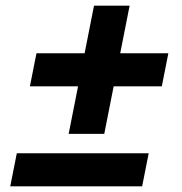

<svg xmlns="http://www.w3.org/2000/svg" viewBox="-20 -654 640 674"><path d="M346 -184H221L254 -351H85L108 -467H277L310 -634H435L402 -467H571L548 -351H379ZM479 0H16L39 -116H502Z"/></svg>

Font: IBM Plex Sans Var
Style: Italic
Weight: 400
Italic angle: -11.31°
Designer: Mike Abbink, Paul van der Laan, Pieter van Rosmalen
Foundry: Bold Monday
Version: Version 1.001